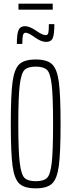

<svg xmlns="http://www.w3.org/2000/svg" viewBox="-20 -1021 390 1049"><path d="M39 -344Q39 -502 48.5 -573Q58 -644 85.5 -670Q113 -696 175 -696Q237 -696 264.5 -670Q292 -644 301.5 -573Q311 -502 311 -344Q311 -186 301.5 -115Q292 -44 264.5 -18Q237 8 175 8Q113 8 85.5 -18Q58 -44 48.5 -115Q39 -186 39 -344ZM270 -344Q270 -494 262.5 -558Q255 -622 236.5 -639.5Q218 -657 175 -657Q133 -657 114.5 -639.5Q96 -622 88 -557.5Q80 -493 80 -344Q80 -195 88 -130.5Q96 -66 114.5 -48.5Q133 -31 175 -31Q218 -31 236.5 -48.5Q255 -66 262.5 -130Q270 -194 270 -344ZM117 -878Q142 -878 181 -851Q212 -829 230 -829Q241 -829 244 -841.5Q247 -854 247 -889H277Q277 -833 268 -812.5Q259 -792 232 -792Q206 -792 173 -815Q155 -828 142.5 -835Q130 -842 119 -842Q109 -842 105.5 -828.5Q102 -815 102 -781H72Q72 -836 81.5 -857Q91 -878 117 -878ZM81 -968V-1001H268V-968Z"/></svg>

Font: Saira Ultra Condensed ExLight
Style: Regular
Weight: 200
Width: 1
Designer: Hector Gatti with collaboration of the Omnibus-Type team
Foundry: Omnibus-Type
Version: Version 1.001; ttfautohint (v1.8)